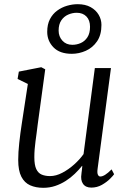

<svg xmlns="http://www.w3.org/2000/svg" viewBox="-20 -887 617 917"><path d="M187 10Q151 10 124 -2Q97 -14 82 -43Q67 -72 67 -123Q67 -140.5 68.2 -161.2Q69.5 -182 72 -205Q74.5 -228 77.5 -251.2Q80.5 -274.5 84 -296L113 -486L64 -510L70 -545L177 -566L196 -556L160 -292Q157.5 -270.5 154.8 -250.5Q152 -230.5 149.5 -211.5Q147 -192.5 145.5 -173.8Q144 -155 144 -136Q144 -99 153.2 -79.5Q162.5 -60 179.5 -53Q196.5 -46 219 -46Q247.5 -46 277.5 -61.8Q307.5 -77.5 334.2 -101.5Q361 -125.5 379 -151L433 -562H510L446 -80Q443.5 -61.5 447.5 -52.8Q451.5 -44 459 -44Q469 -44 482 -52Q495 -60 513 -78L525 -55Q521 -48.5 505.5 -33Q490 -17.5 466.8 -4.2Q443.5 9 416 9Q389 9 376.5 -9Q364 -27 369 -57Q369 -58.5 369.5 -62.5Q370 -66.5 370.8 -72Q371.5 -77.5 372 -83.2Q372.5 -89 373 -94L372 -95Q356.5 -75.5 337 -56.8Q317.5 -38 294 -23Q270.5 -8 243.8 1Q217 10 187 10ZM323 -630Q265.5 -630 235.5 -660.8Q205.5 -691.5 205.5 -735Q205.5 -770.5 218.5 -795.5Q231.5 -820.5 253 -836.2Q274.5 -852 300.2 -859.5Q326 -867 351 -867Q387.5 -867 412.8 -853Q438 -839 451.2 -816.5Q464.5 -794 464.5 -768Q464.5 -720 443.5 -689.5Q422.5 -659 390 -644.5Q357.5 -630 323 -630ZM325.5 -673Q346.5 -673 365.8 -681.5Q385 -690 397.5 -709Q410 -728 410 -759Q410 -790.5 392.8 -808.2Q375.5 -826 346.5 -826Q325.5 -826 305.5 -817.2Q285.5 -808.5 272.8 -789.8Q260 -771 260 -741Q260 -712.5 278 -692.8Q296 -673 325.5 -673Z"/></svg>

Font: Merriweather 7pt Light
Style: Italic
Weight: 300
Italic angle: -7.8°
Designer: Eben Sorkin
Foundry: Eben Sorkin
Version: Version 2.200;gftools[0.9.31]